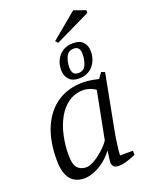

<svg xmlns="http://www.w3.org/2000/svg" viewBox="-166 -985 835 1077"><g transform="rotate(-20 252.0 -447.0)"><path d="M146 7Q116 7 90.5 -6.5Q65 -20 50 -53Q35 -86 35 -144Q35 -258 70.5 -338Q106 -418 170 -460Q234 -502 321 -502Q349 -502 376 -497Q403 -492 414 -489L438 -522L459 -514L399 -201Q390 -154 384 -110Q378 -66 378 -46H455V-21Q415 -5 394 1Q373 7 353 7Q329 7 321 -3.5Q313 -14 313 -30Q313 -33 315 -48Q317 -63 319 -78Q321 -93 321 -96Q298 -65 268.5 -42Q239 -19 207 -6Q175 7 146 7ZM179 -48Q199 -48 227.5 -64.5Q256 -81 283.5 -106Q311 -131 326 -154L381 -436Q368 -447 347 -454Q326 -461 310 -461Q258 -461 219.5 -434Q181 -407 156 -361.5Q131 -316 119 -260Q107 -204 107 -146Q107 -90 126 -69Q145 -48 179 -48ZM312 -530Q270 -530 250.5 -552.5Q231 -575 231 -609Q231 -642 244.5 -669Q258 -696 283.5 -712Q309 -728 344 -728Q385 -728 404.5 -706.5Q424 -685 424 -650Q424 -619 411 -591.5Q398 -564 373 -547Q348 -530 312 -530ZM317 -560Q350 -560 362.5 -589Q375 -618 375 -654Q375 -674 366.5 -686Q358 -698 338 -698Q306 -698 292.5 -670Q279 -642 279 -605Q279 -586 287 -573Q295 -560 317 -560ZM268 -758 255 -773 409 -901 479 -876V-860Z"/></g></svg>

Font: Manuale Light
Style: Italic
Weight: 300
Italic angle: -11°
Version: Version 1.002